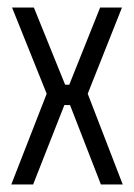

<svg xmlns="http://www.w3.org/2000/svg" viewBox="-20 -490 356 510"><path d="M10 0 104 -241 12 -470H70L153 -265H164L246 -470H304L213 -241L306 0H248L166 -211H151L68 0Z"/></svg>

Font: Smooch Sans Medium
Style: Regular
Weight: 500
Designer: Robert E. Leuschke
Foundry: Robert E. Leuschke
Version: Version 1.010; ttfautohint (v1.8.3)